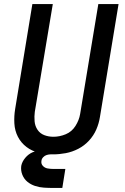

<svg xmlns="http://www.w3.org/2000/svg" viewBox="-20 -755 616 949"><path d="M242 8Q273 8 305 2Q337 -4 367 -19.5Q397 -35 420 -60Q443 -85 456 -115Q469 -145 474 -177L566 -735H466L376 -191Q371 -161 353 -132.5Q335 -104 305 -91.5Q275 -79 244 -79Q220 -79 199 -87Q178 -95 165.5 -113.5Q153 -132 151 -155.5Q149 -179 152 -202L241 -735H140L55 -217Q49 -181 51 -145Q53 -109 68.5 -79Q84 -49 111 -28.5Q138 -8 172.5 0Q207 8 242 8ZM243 174H288L303 80H243Q229 80 215 77.5Q201 75 191.5 64.5Q182 54 185 39Q186 30 193.5 22Q201 14 211 11Q221 8 230 8V-18Q208 -18 186 -15Q164 -12 142.5 -3Q121 6 105 25Q89 44 85 65Q82 88 90.5 109Q99 130 115.5 143.5Q132 157 153 164Q174 171 197 172.5Q220 174 243 174Z"/></svg>

Font: Iosevka Sparkle Medium Oblique
Style: Regular
Weight: 500
Italic angle: -9°
Designer: Belleve Invis
Foundry: Belleve Invis
Version: Version 4.5.0; ttfautohint (v1.8.3)